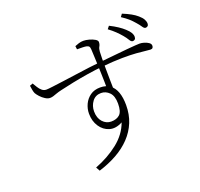

<svg xmlns="http://www.w3.org/2000/svg" viewBox="-151 -1000 1302 1247"><g transform="rotate(-20 500.0 -376.5)"><path d="M775 -691Q759 -710 740 -728.5Q721 -747 694 -767L709 -786Q741 -770 765 -754Q789 -738 805 -723Q825 -705 833.5 -690.5Q842 -676 842 -662Q842 -650 836 -644.5Q830 -639 821 -639Q810 -639 800.5 -655.5Q791 -672 775 -691ZM882 -742Q865 -762 847.5 -777.5Q830 -793 801 -812L815 -831Q849 -817 872.5 -804Q896 -791 913 -776Q933 -759 941.5 -743.5Q950 -728 950 -714Q950 -703 944 -697.5Q938 -692 929 -692Q919 -692 909 -707.5Q899 -723 882 -742ZM94 -595 115 -603Q124 -588 133.5 -572.5Q143 -557 156 -546Q169 -535 186 -535Q197 -535 229 -539Q261 -543 306 -549Q351 -555 400.5 -562Q450 -569 496.5 -575Q543 -581 578 -584Q641 -590 688.5 -595Q736 -600 770.5 -603Q805 -606 826 -607.5Q847 -609 856 -609Q870 -609 887 -604Q904 -599 917 -590Q930 -581 930 -568Q930 -559 925.5 -553.5Q921 -548 910 -548Q900 -548 877 -551Q854 -554 815.5 -557Q777 -560 718.5 -559.5Q660 -559 577 -551Q529 -547 473 -538Q417 -529 365 -518.5Q313 -508 276 -499Q254 -494 239 -488.5Q224 -483 213 -479.5Q202 -476 190 -476Q175 -476 157.5 -487Q140 -498 126 -513.5Q112 -529 106 -540Q101 -551 98.5 -566Q96 -581 94 -595ZM462 -713 459 -736Q471 -741 486.5 -746Q502 -751 519 -751Q536 -751 558 -745Q580 -739 596 -729.5Q612 -720 612 -709Q612 -693 604.5 -680.5Q597 -668 596 -648Q595 -630 594.5 -598.5Q594 -567 594.5 -528Q595 -489 595.5 -448Q596 -407 597 -371L558 -408Q558 -426 557.5 -451.5Q557 -477 556 -506.5Q555 -536 554 -567Q553 -598 551.5 -627Q550 -656 549 -680Q548 -696 543.5 -701.5Q539 -707 527 -710Q517 -712 501 -712.5Q485 -713 462 -713ZM518 -429Q559 -429 585.5 -409Q612 -389 625 -352.5Q638 -316 638 -264Q638 -199 616 -145.5Q594 -92 553 -49Q512 -6 455.5 25.5Q399 57 331 78L316 51Q407 16 476 -38.5Q545 -93 572 -168Q524 -142 483 -154Q442 -166 417 -204Q392 -242 392 -293Q392 -327 406.5 -358Q421 -389 449 -409Q477 -429 518 -429ZM511 -196Q549 -196 570.5 -216Q592 -236 592 -291Q592 -344 567.5 -368.5Q543 -393 511 -393Q472 -393 450 -363.5Q428 -334 428 -296Q428 -250 452.5 -223Q477 -196 511 -196Z"/></g></svg>

Font: Source Han Serif JP VF
Style: Regular
Weight: 250
Designer: Ryoko NISHIZUKA 西塚涼子 (kana & ideographs); Frank Grießhammer (Latin, Greek & Cyrillic); Wenlong ZHANG 张文龙 (bopomofo); San
Foundry: Adobe
Version: Version 2.001;hotconv 1.1.0;makeotfexe 2.6.0